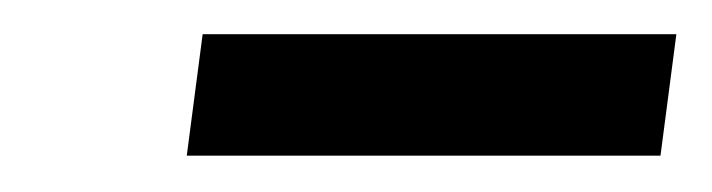

<svg xmlns="http://www.w3.org/2000/svg" viewBox="-20 -756 408 110"><path d="M367.5 -736.4 358.4 -666.8H87L96.1 -736.4Z"/></svg>

Font: Fira Sans Variable
Style: Italic
Weight: 397
Italic angle: -8°
Designer: Carrois Corporate & Edenspiekermann AG
Foundry: Carrois Corporate GbR & Edenspiekermann AG
Version: Version 4.202